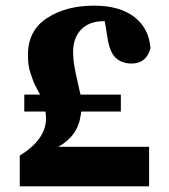

<svg xmlns="http://www.w3.org/2000/svg" viewBox="-20 -660 600 680"><path d="M408 -265H268Q268 -263 267 -259Q266 -255 266 -253Q256 -178 186 -140H508V0H50V-109Q143 -166 143 -241Q143 -251 141 -265H66V-325H122Q121 -326 110.5 -346Q100 -366 98 -372.5Q96 -379 89.5 -396.5Q83 -414 81 -430.5Q79 -447 79 -466Q79 -552 146.5 -596Q214 -640 313 -640Q403 -640 455 -600.5Q507 -561 513 -490Q499 -435 446 -435Q412 -435 390.5 -454.5Q369 -474 361 -524L351 -585H348Q296 -585 267.5 -555.5Q239 -526 239 -476Q239 -451 243.5 -425Q248 -399 255 -369.5Q262 -340 265 -325H408Z"/></svg>

Font: TypoPRO Source Serif Pro
Style: Regular
Weight: 900
Designer: Frank Grießhammer
Foundry: Adobe Systems Incorporated
Version: Version 1.017;PS 1.0;hotconv 1.0.79;makeotf.lib2.5.61930